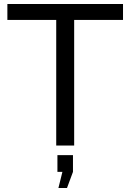

<svg xmlns="http://www.w3.org/2000/svg" viewBox="-20 -730 654 963"><path d="M597 -630H352V0H262V-630H17V-710H597ZM273 213 293 132H268V48H346V132L316 213Z"/></svg>

Font: YasnoRaleway Medium
Style: Regular
Weight: 500
Designer: Matt McInerney, Pablo Impallari, Rodrigo Fuenzalida
Foundry: Matt McInerney, Pablo Impallari, Rodrigo Fuenzalida
Version: Version 4.026